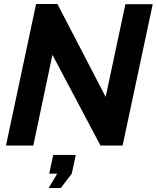

<svg xmlns="http://www.w3.org/2000/svg" viewBox="-20 -730 786 963"><path d="M161 -710H268L510 -244L609 -709H746L595 0H484L243 -455L147 0H10ZM224 213 267 141H227L247 47H360L340 141L285 213Z"/></svg>

Font: Raleway Thin
Style: Bold Italic
Weight: 700
Italic angle: -12°
Version: Version 4.026